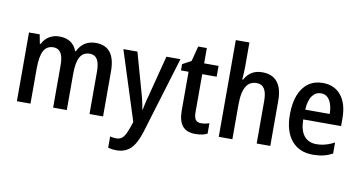

<svg xmlns="http://www.w3.org/2000/svg" viewBox="-90 -1002 2791 1485"><g transform="rotate(10 1305.5 -260.0)"><path d="M66.9 0V-540H150.9L164.6 -468.8H171.4Q191.4 -509.3 226.3 -529.8Q261.2 -550.3 305.2 -550.3Q357.4 -550.3 392.1 -527.6Q426.8 -504.9 443.4 -460H448.7Q471.2 -505.9 506.8 -528.1Q542.5 -550.3 590.8 -550.3Q667 -550.3 705.3 -501.5Q743.7 -452.6 743.7 -352.5V0H637.2V-332.5Q637.2 -397.5 618.2 -428.7Q599.1 -460 559.6 -460Q534.2 -460 514.9 -449.5Q495.6 -439 482.9 -416.5Q470.7 -395.5 464.8 -361.3Q459 -327.1 459 -282.2V0H351.6V-335.4Q351.6 -460 274.4 -460Q248.5 -460 229.2 -449.2Q210 -438.5 197.3 -415Q173.8 -371.1 173.8 -270.5V0Z M887.7 240.2Q856.9 240.2 824.7 231.4V143.1Q836.4 146.5 849.1 147.9Q861.8 149.4 872.1 149.4Q904.3 149.4 922.9 130.6Q941.4 111.8 955.1 75.2Q960 63 966.1 47.6Q972.2 32.2 981.4 2L808.1 -540H918.5L1005.9 -228Q1010.7 -212.4 1015.9 -191.2Q1021 -169.9 1025.9 -147.2Q1030.8 -124.5 1033.7 -104.5H1036.6Q1039.6 -119.1 1042.2 -132.3Q1044.9 -145.5 1047.9 -158.7Q1050.8 -171.9 1054.4 -186.3Q1058.1 -200.7 1063 -217.8L1146 -540H1256.3L1073.7 61Q1054.7 122.1 1030.3 161.9Q1005.9 201.7 971.4 220.9Q937 240.2 887.7 240.2Z M1468.8 9.8Q1399.9 9.8 1367.4 -30Q1335 -69.8 1335 -150.9V-455.1H1275.4V-504.4L1343.8 -541.5L1374.5 -660.2H1442.4V-540H1555.7V-455.1H1442.4V-155.3Q1442.4 -115.7 1455.8 -97.7Q1469.2 -79.6 1498.5 -79.6Q1530.3 -79.6 1563 -91.3V-9.3Q1543.9 0.5 1521 5.1Q1498 9.8 1468.8 9.8Z M1652.3 0V-759.8H1759.3V-570.3Q1759.3 -550.3 1758.1 -524.7Q1756.8 -499 1754.4 -467.8H1760.3Q1782.2 -509.3 1816.7 -529.8Q1851.1 -550.3 1898.9 -550.3Q1978 -550.3 2017.6 -500.2Q2057.1 -450.2 2057.1 -356.4V0H1950.2V-333Q1950.2 -398.4 1930.4 -429.4Q1910.6 -460.4 1869.6 -460.4Q1816.4 -460.4 1790.5 -419.9Q1774.9 -396.5 1767.1 -359.9Q1759.3 -323.2 1759.3 -270.5V0Z M2391.6 9.8Q2284.2 9.8 2224.1 -62.5Q2164.1 -134.8 2164.1 -266.1Q2164.1 -356 2189 -419.4Q2213.9 -482.9 2261 -516.6Q2308.1 -550.3 2374 -550.3Q2465.8 -550.3 2517.8 -485.8Q2569.8 -421.4 2569.8 -306.2V-246.1H2272.5Q2273.4 -161.1 2307.6 -118.2Q2341.8 -75.2 2404.3 -75.2Q2428.7 -75.2 2451.2 -79.1Q2473.6 -83 2496.8 -91.3Q2520 -99.6 2545.9 -112.8V-26.4Q2510.7 -7.3 2473.6 1.2Q2436.5 9.8 2391.6 9.8ZM2274.4 -323.2H2466.8Q2465.8 -392.1 2441.4 -430.4Q2417 -468.8 2374.5 -468.8Q2331.5 -468.8 2305.2 -432.6Q2278.8 -396.5 2274.4 -323.2Z"/></g></svg>

Font: Open Sans
Style: Regular
Weight: 600
Width: 3
Foundry: Ascender Corporation
Version: Version 1.000